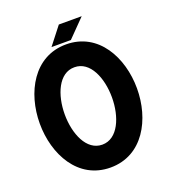

<svg xmlns="http://www.w3.org/2000/svg" viewBox="-143 -898 886 1002"><g transform="rotate(-20 299.5 -397.0)"><path d="M299.8 -793.9 223.6 -696.3H331.1L426.8 -793.9ZM299.3 -683.6C-60.1 -683.6 -61 0 299.3 0C659.7 0 658.7 -683.6 299.3 -683.6ZM299.3 -127C124.5 -127 124.5 -557.6 299.3 -556.6C474.1 -557.6 474.1 -127 299.3 -127Z"/></g></svg>

Font: Saman Dere
Style: Regular
Weight: 400
Designer: Tuna Ça_lar Gümü_
Foundry: Tuna Ça_lar Gümü_
Version: Version 1.001;hotconv 1.0.109;makeotfexe 2.5.65596